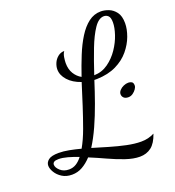

<svg xmlns="http://www.w3.org/2000/svg" viewBox="-215 -833 942 1033"><g transform="rotate(-20 256.0 -316.5)"><path d="M410 87Q374 87 329.5 72Q285 57 238.5 35.5Q192 14 146 -5Q121 22 93.5 37.5Q66 53 34 53Q1 53 -22.5 38Q-46 23 -58.5 2Q-71 -19 -71 -36Q-71 -55 -54 -68.5Q-37 -82 5 -82Q32 -82 63.5 -76Q95 -70 129 -61Q153 -103 173 -158Q193 -213 213 -275Q233 -337 252 -398Q205 -414 178.5 -443.5Q152 -473 152 -506Q152 -524 160 -542.5Q168 -561 184 -574Q200 -587 221 -587Q212 -575 209 -555.5Q206 -536 206 -523Q206 -487 221.5 -462Q237 -437 261 -424Q281 -483 302.5 -536Q324 -589 350 -630.5Q376 -672 407.5 -696Q439 -720 478 -720Q499 -720 522.5 -711Q546 -702 563 -679.5Q580 -657 580 -616Q580 -582 565.5 -542.5Q551 -503 521.5 -467.5Q492 -432 446 -409.5Q400 -387 336 -385Q335 -385 331.5 -385Q328 -385 320 -385Q301 -325 279 -263.5Q257 -202 232 -146.5Q207 -91 179 -47Q222 -34 269.5 -20Q317 -6 362 3.5Q407 13 444 13Q466 13 484 8.5Q502 4 520 -5Q503 45 475.5 66Q448 87 410 87ZM28 21Q51 21 69.5 9.5Q88 -2 104 -23Q73 -35 44 -43Q15 -51 -7 -51Q-26 -51 -33.5 -45.5Q-41 -40 -41 -31Q-41 -14 -21.5 3.5Q-2 21 28 21ZM328 -409Q373 -410 408.5 -435.5Q444 -461 469 -498Q494 -535 507 -574Q520 -613 520 -642Q520 -670 509.5 -680Q499 -690 485 -690Q455 -690 428.5 -651Q402 -612 377.5 -548.5Q353 -485 328 -409ZM461 -235Q444 -235 435 -243.5Q426 -252 426 -265Q426 -276 435.5 -286.5Q445 -297 459 -303Q473 -309 486 -309Q497 -309 505.5 -304Q514 -299 514 -283Q514 -274 506.5 -263Q499 -252 487 -243.5Q475 -235 461 -235Z"/></g></svg>

Font: Dancing Script Medium
Style: Regular
Weight: 500
Designer: Pablo Impallari
Foundry: Pablo Impallari
Version: Version 2.000